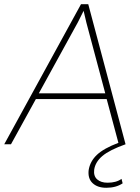

<svg xmlns="http://www.w3.org/2000/svg" viewBox="-42 -680 660 905"><path d="M-22 0 339.8 -660.2H374L549.8 0Q474.1 26.9 440.7 55.2Q407.2 83.5 401.9 120.1Q398.4 149.9 416 165.5Q433.6 181.2 464.8 181.2Q506.3 181.2 530.8 163.1L536.1 184.1Q504.9 205.1 459 205.1Q417.5 205.1 394.3 183.1Q371.1 161.1 376 121.1Q382.8 80.1 414.8 49.8Q446.8 19.5 516.1 -6.8L460.9 -212.9H127L9.8 0ZM141.1 -240.2H454.1L365.2 -573.2L352.1 -628.9L325.2 -575.2Z"/></svg>

Font: Human Sans ExtraLight
Style: Italic
Weight: 200
Italic angle: -8°
Designer: Tim Radville
Foundry: Continuum
Version: Version 1.000;FEAKit 1.0